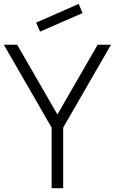

<svg xmlns="http://www.w3.org/2000/svg" viewBox="-20 -984 600 1004"><path d="M189.6 -818.8 168.8 -865.6 391.7 -963.5 411.5 -915.6ZM490.6 -750 280.2 -385.4 69.8 -750H0L250 -316.7V0H310.4V-316.7L560.4 -750Z"/></svg>

Font: Manrope3 Light
Style: Regular
Weight: 300
Designer: Mikhail Sharanda
Foundry: Mikhail Sharanda
Version: Version 3.000;PS 003.000;hotconv 1.0.88;makeotf.lib2.5.64775